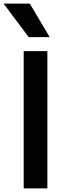

<svg xmlns="http://www.w3.org/2000/svg" viewBox="-50 -1050 366 1070"><path d="M82 -765H214V0H82ZM110 -843 -30 -1030H116L227 -843Z"/></svg>

Font: Application Semibold
Style: Regular
Weight: 600
Designer: Wei Huang
Foundry: Wei Huang
Version: Version 0.012